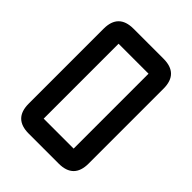

<svg xmlns="http://www.w3.org/2000/svg" viewBox="-199 -785 885 885"><g transform="rotate(45 244.0 -342.0)"><path d="M341.8 0H146.5Q48.8 0 48.8 -97.7V-585.9Q48.8 -683.6 146.5 -683.6H341.8Q439.5 -683.6 439.5 -585.9V-97.7Q439.5 0 341.8 0ZM341.8 -97.7V-585.9H146.5V-97.7Z"/></g></svg>

Font: BabelStone Runic Norn
Style: Regular
Weight: 400
Designer: Andrew West
Foundry: BabelStone
Version: Version 3.002 March 14, 2022